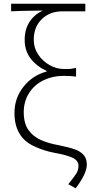

<svg xmlns="http://www.w3.org/2000/svg" viewBox="-20 -814 490 1035"><path d="M403 80Q403 52 372.5 37Q342 22 270 9Q217 -1 165 -25Q58 -74 58 -205Q58 -286 107.5 -347.5Q157 -409 231 -428V-432Q178 -456 145.5 -498Q113 -540 113 -599Q113 -655 138.5 -695Q164 -735 210 -757Q184 -756 142 -756Q100 -756 40 -753V-794H440V-753H317Q249 -753 205.5 -711Q162 -669 162 -599Q162 -555 186.5 -519Q211 -483 248.5 -462.5Q286 -442 324 -442Q329 -442 342 -442Q355 -442 366 -443.5Q377 -445 390 -448V-401Q365 -405 321 -405Q263 -405 214 -381Q165 -357 136.5 -312Q108 -267 108 -209Q108 -147 135 -111Q159 -78 200 -59.5Q241 -41 298 -31Q352 -20 383 -9Q414 2 431 21.5Q448 41 448 74Q448 121 388 201L348 179Q382 137 392.5 119.5Q403 102 403 80Z"/></svg>

Font: Merged Yaku Han JP ExtraLight
Style: Regular
Weight: 250
Designer: Ryoko NISHIZUKA 西塚涼子 (kana, bopomofo & ideographs); Paul D. Hunt (Latin, Greek & Cyrillic); Sandoll Communications 산돌커뮤니
Foundry: Adobe
Version: Version 2.004